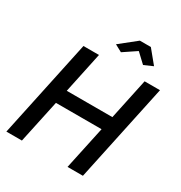

<svg xmlns="http://www.w3.org/2000/svg" viewBox="-208 -1064 1139 1210"><g transform="rotate(30 361.5 -458.5)"><path d="M166 -710H279L216 -413H548L611 -710H723L572 0H460L527 -313H195L128 0H15ZM338 -822 457 -917H537L615 -822L551 -794L484 -857L390 -794Z"/></g></svg>

Font: Raleway SemiBold
Style: Italic
Weight: 600
Italic angle: -12°
Designer: Matt McInerney, Pablo Impallari, Rodrigo Fuenzalida
Foundry: Matt McInerney, Pablo Impallari, Rodrigo Fuenzalida
Version: Version 4.026